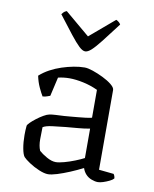

<svg xmlns="http://www.w3.org/2000/svg" viewBox="-83 -801 697 868"><g transform="rotate(10 265.0 -366.5)"><path d="M197 4Q180 4 155 -6.5Q130 -17 109 -31Q88 -45 80 -54Q72 -64 67 -91.5Q62 -119 62 -152Q62 -164 62.5 -174.5Q63 -185 64 -195Q65 -200 75 -210Q85 -220 100 -231.5Q115 -243 130.5 -252Q146 -261 157 -263Q167 -265 184.5 -266Q202 -267 224 -268Q238 -269 254 -270.5Q270 -272 287 -273.5Q304 -275 320 -277Q336 -279 349 -282V-410Q317 -425 282 -432.5Q247 -440 218 -440Q205 -440 192 -438.5Q179 -437 166 -434L146 -347Q142 -346 133.5 -342.5Q125 -339 112 -338Q104 -351 93 -374.5Q82 -398 76 -427Q96 -445 121 -458.5Q146 -472 173.5 -481Q201 -490 227.5 -495Q254 -500 277 -500Q292 -500 315.5 -492Q339 -484 363.5 -472Q388 -460 404.5 -446.5Q421 -433 421 -422V-56L489 -49Q491 -47 493.5 -41Q496 -35 496 -29Q490 -22 476.5 -15.5Q463 -9 449 -4.5Q435 0 425 0Q412 0 396 -6Q380 -12 369 -24Q358 -36 353 -52Q326 -38 295 -25Q264 -12 238 -4Q212 4 197 4ZM222 -56Q236 -56 260 -62.5Q284 -69 309 -79Q334 -89 349 -97V-232Q321 -227 296 -225Q271 -223 239 -220Q207 -217 177.5 -213Q148 -209 136 -201Q135 -176 135 -145.5Q135 -115 144 -94Q157 -82 180 -69Q203 -56 222 -56ZM266 -572Q254 -572 237.5 -587.5Q221 -603 195.5 -635.5Q170 -668 131 -719Q133 -722 138.5 -728Q144 -734 153 -737L267 -641L380 -737Q389 -733 394 -728Q399 -723 401 -719Q361 -666 335.5 -633.5Q310 -601 294 -586.5Q278 -572 266 -572Z"/></g></svg>

Font: Texturina 12pt ExtraLight
Style: Regular
Weight: 250
Designer: Guillermo Torres Carreño
Foundry: Omnibus-Type
Version: Version 1.002